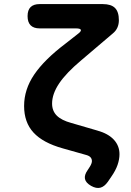

<svg xmlns="http://www.w3.org/2000/svg" viewBox="-20 -750 640 940"><path d="M532 -586 378 -455Q304 -393 269.5 -341.5Q235 -290 235 -243Q235 -207 258 -184Q281 -161 329 -148L456 -111Q510 -96 537.5 -66Q565 -36 565 5Q565 30 555.5 57.5Q546 85 525 115L508 140Q491 164 471 169Q451 174 426 160Q400 145 396 126Q392 107 409 83L420 66Q425 58 427.5 51Q430 44 430 39Q430 28 423.5 20.5Q417 13 403 9L286 -24Q190 -51 144 -101Q98 -151 98 -231Q98 -312 147.5 -385Q197 -458 300 -536L360 -583Q378 -596 376 -603.5Q374 -611 351 -611H174Q145 -611 130 -626Q115 -641 115 -671Q115 -701 130 -715.5Q145 -730 174 -730H483Q524 -730 543 -711Q562 -692 562 -651Q562 -631 554.5 -614.5Q547 -598 532 -586Z"/></svg>

Font: Maple Mono NL
Style: Bold
Weight: 700
Monospace: yes
Designer: subframe7536
Version: Version 7.000